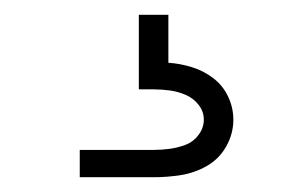

<svg xmlns="http://www.w3.org/2000/svg" viewBox="-20 -20 415 260"><path d="M88 220V183H188Q199 183 210 181.5Q221 180 231.5 176Q242 172 249 162.5Q256 153 256 142Q256 131 249 122Q242 113 231.5 108.5Q221 104 210 102.5Q199 101 188 101H168V0H208V65Q224 66 240 71Q256 76 269 86Q282 96 289 111Q296 126 296 142Q296 161 286.5 178Q277 195 260.5 204.5Q244 214 225.5 217Q207 220 188 220Z"/></svg>

Font: Zed Sans Extralight
Style: Regular
Weight: 200
Designer: Belleve Invis
Foundry: Belleve Invis
Version: Version 1.0.0; ttfautohint (v1.8.4)